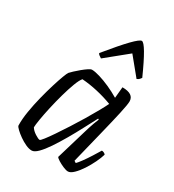

<svg xmlns="http://www.w3.org/2000/svg" viewBox="-180 -853 870 958"><g transform="rotate(30 254.5 -374.5)"><path d="M151 0Q135 0 115.5 -9Q96 -18 77.5 -31Q59 -44 46 -56.5Q33 -69 32 -75Q31 -112 38.5 -157.5Q46 -203 57.5 -248.5Q69 -294 81 -333Q93 -372 102.5 -397Q112 -422 116 -427Q121 -433 134 -445Q147 -457 162 -469.5Q177 -482 190.5 -491Q204 -500 211 -500Q228 -500 256.5 -491.5Q285 -483 317.5 -468.5Q350 -454 380 -436L386 -500Q452 -500 452 -456Q452 -439 440 -384.5Q428 -330 407.5 -247.5Q387 -165 362 -63L373 -56Q382 -65 397 -85.5Q412 -106 427.5 -130.5Q443 -155 455 -175Q462 -175 468.5 -171.5Q475 -168 477 -164Q471 -143 457.5 -115Q444 -87 427 -61Q410 -35 392 -17.5Q374 0 360 0Q349 0 331.5 -7.5Q314 -15 299.5 -24Q285 -33 282 -39L334 -214Q343 -245 352 -270Q361 -295 364 -301L359 -304Q341 -270 319.5 -229Q298 -188 274.5 -147.5Q251 -107 228.5 -73.5Q206 -40 186 -20Q166 0 151 0ZM159 -66Q163 -66 177.5 -84.5Q192 -103 213 -134Q234 -165 257.5 -201.5Q281 -238 303.5 -275.5Q326 -313 343.5 -344.5Q361 -376 370 -395Q328 -411 282 -421.5Q236 -432 193 -435Q182 -423 169.5 -390Q157 -357 145 -314Q133 -271 123.5 -228.5Q114 -186 108.5 -152.5Q103 -119 103 -106Q112 -91 131.5 -78.5Q151 -66 159 -66ZM221 -571Q213 -576 207 -580.5Q201 -585 200 -590Q268 -673 305 -711Q342 -749 354 -749Q377 -749 448 -590Q445 -586 440.5 -580.5Q436 -575 426 -571L344 -671Z"/></g></svg>

Font: Texturina Extralight
Style: Italic
Weight: 200
Italic angle: -11°
Designer: Guillermo Torres Carreño
Foundry: Omnibus-Type
Version: Version 1.002; ttfautohint (v1.8.3)